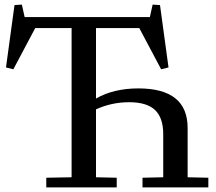

<svg xmlns="http://www.w3.org/2000/svg" viewBox="-20 -814 937 834"><path d="M795 -258V-44L885 -42V0H599V-42L689 -44V-232Q689 -302 653.5 -336Q618 -370 541 -370Q465 -370 397 -339V-44L487 -42V0H181V-42L291 -44V-692H133L38 -513L6 -521L43 -792L75 -794L87 -740H631L643 -794L675 -792L712 -521L680 -513L585 -692H397V-386Q474 -430 581 -430Q795 -430 795 -258Z"/></svg>

Font: Minipax
Style: Regular
Weight: 400
Designer: Raphaël Ronot, Igor Stepanchenko (Cyrillic)
Foundry: steppetype
Version: Version 1.002